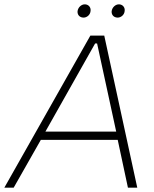

<svg xmlns="http://www.w3.org/2000/svg" viewBox="-53 -864 710 884"><path d="M-33 0H10L135 -220H489L536 0H579L427 -700H363ZM330 -783C347 -782 363 -796 364 -814C366 -829 356 -843 339 -844C322 -845 306 -830 304 -812C303 -796 313 -784 330 -783ZM487 -783C504 -782 520 -796 521 -814C523 -829 513 -843 496 -844C479 -845 463 -830 461 -812C460 -796 470 -784 487 -783ZM156 -258 385 -664H394L482 -258Z"/></svg>

Font: Fixel Display ExtraLight
Style: Italic
Weight: 200
Italic angle: -10°
Designer: AlfaBravo + MacPaw
Foundry: Kyrylo Tkachov, Marchela Mozhyna, Serhii Makarenko, Maria Weinstein, Zakhar Kryvoshyya
Version: Version 1.210;Glyphs 3.2 (3217)